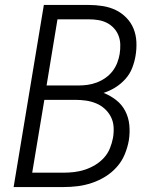

<svg xmlns="http://www.w3.org/2000/svg" viewBox="-20 -755 640 775"><path d="M35 0 157 -735H339Q367 -735 395 -730.5Q423 -726 447 -714.5Q471 -703 490 -683.5Q509 -664 519 -639.5Q529 -615 530.5 -586.5Q532 -558 527 -529Q523 -505 513.5 -480.5Q504 -456 486 -436Q468 -416 445.5 -402Q423 -388 398 -380Q426 -369 449 -351Q472 -333 485.5 -307Q499 -281 502 -250.5Q505 -220 500 -188Q495 -160 483.5 -132Q472 -104 451.5 -81Q431 -58 405 -42Q379 -26 350.5 -16.5Q322 -7 293.5 -3.5Q265 0 237 0ZM168 -410H297Q315 -410 333.5 -412.5Q352 -415 370.5 -422Q389 -429 405.5 -440.5Q422 -452 434 -467.5Q446 -483 453 -501Q460 -519 463 -537Q466 -556 465.5 -575Q465 -594 458.5 -611Q452 -628 439.5 -641.5Q427 -655 411 -663Q395 -671 376.5 -674Q358 -677 339 -677H212ZM110 -58H237Q258 -58 279.5 -60.5Q301 -63 322.5 -70Q344 -77 364 -89Q384 -101 399.5 -118Q415 -135 423.5 -156Q432 -177 436 -198Q440 -221 438.5 -243Q437 -265 427.5 -283.5Q418 -302 402.5 -316Q387 -330 367.5 -338Q348 -346 326.5 -349Q305 -352 283 -352H159Z"/></svg>

Font: Iosevka SS04 Lt Ex Obl
Style: Regular
Weight: 300
Width: 7
Italic angle: -9°
Monospace: yes
Designer: Belleve Invis
Foundry: Belleve Invis
Version: Version 19.0.0; ttfautohint (v1.8.4)